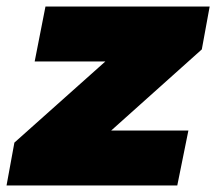

<svg xmlns="http://www.w3.org/2000/svg" viewBox="-47 -567 661 587"><path d="M594 -547 570 -416 293 -168H529L495 0H-27L-3 -131L275 -379H59L92 -547Z"/></svg>

Font: Gontserrat Black
Style: Italic
Weight: 900
Italic angle: -11.3°
Designer: Julieta Ulanovsky
Foundry: Julieta Ulanovsky
Version: Version 6.001